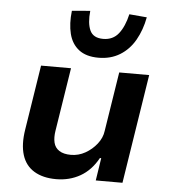

<svg xmlns="http://www.w3.org/2000/svg" viewBox="-55 -822 775 881"><g transform="rotate(5 333.0 -381.5)"><path d="M236 10Q175 10 134.5 -14.5Q94 -39 79 -87Q64 -135 75 -204L122 -503H260L214 -211Q209 -180 214.5 -156.5Q220 -133 240 -120Q260 -107 294 -107Q329 -107 360 -124.5Q391 -142 413 -170Q435 -198 439 -230L482 -503H620L541 0H418L434 -104H428Q396 -46 346.5 -18Q297 10 236 10ZM381 -562Q324 -562 290.5 -588Q257 -614 245.5 -660Q234 -706 241 -766L325 -773Q319 -716 334 -683Q349 -650 395 -650Q440 -650 466 -683Q492 -716 505 -773L586 -766Q575 -707 548.5 -660.5Q522 -614 479.5 -588Q437 -562 381 -562Z"/></g></svg>

Font: Nunito Sans 6pt
Style: Bold Italic
Weight: 700
Italic angle: -9°
Version: Version 3.101;gftools[0.9.27]